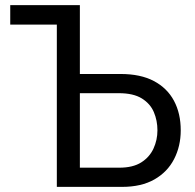

<svg xmlns="http://www.w3.org/2000/svg" viewBox="-20 -730 761 750"><path d="M202 0V-634H20V-710H292V-441H451Q529 -441 581 -413.5Q633 -386 659.5 -336.5Q686 -287 686 -221Q686 -159 660 -108.5Q634 -58 583 -29Q532 0 457 0ZM292 -75H446Q499 -75 531.5 -95.5Q564 -116 579.5 -149.5Q595 -183 595 -221Q595 -259 581 -292Q567 -325 534 -345.5Q501 -366 444 -366H292Z"/></svg>

Font: YasnoRaleway Medium
Style: Regular
Weight: 500
Designer: Matt McInerney, Pablo Impallari, Rodrigo Fuenzalida
Foundry: Matt McInerney, Pablo Impallari, Rodrigo Fuenzalida
Version: Version 4.026